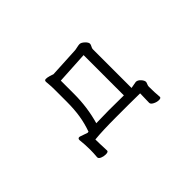

<svg xmlns="http://www.w3.org/2000/svg" viewBox="-93 -780 1186 1186"><g transform="rotate(-45 500.0 -187.5)"><path d="M757 106Q739 106 720.5 96.5Q702 87 702 75V74Q704 30 704 -6Q680 -7 606 -7H493Q375 -7 307 0Q307 31 310 100Q310 111 287 111Q269 111 253 104Q237 97 237 86V85Q240 52 240 22Q240 -21 235 -66V-68Q235 -74 238 -77.5Q241 -81 247 -81L253 -80Q266 -76 302 -63L311 -64Q330 -117 338.5 -170.5Q347 -224 347 -291V-386Q347 -427 345 -443L343 -467Q343 -474 345.5 -477.5Q348 -481 356 -481Q368 -481 385.5 -476Q403 -471 409 -468L601 -478Q612 -478 628 -482Q646 -486 654 -486Q668 -486 685 -470Q702 -454 702 -442Q702 -434 696 -423.5Q690 -413 690 -406V-67Q700 -68 715 -71.5Q730 -75 735 -75Q751 -75 765.5 -59Q780 -43 780 -30Q780 -26 775.5 -15.5Q771 -5 771 2Q771 53 775 95V96Q775 106 757 106ZM413 -408V-292Q413 -175 382 -67Q454 -69 492 -69Q582 -69 624 -68V-420Z"/></g></svg>

Font: Fusion Kai T
Style: Regular
Weight: 400
Designer: Fontworks Inc.
Version: Version 24.134;May 13, 2024